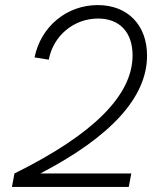

<svg xmlns="http://www.w3.org/2000/svg" viewBox="-20 -736 620 756"><path d="M37 -53 27 0H487L497 -53H139C419 -199 559 -354 559 -517C559 -638 482 -716 365 -716C243 -716 141 -632 116 -510L172 -501C190 -596 271 -663 366 -663C451 -663 502 -609 502 -518C502 -361 348 -207 37 -53Z"/></svg>

Font: Uncut Sans Light Italic
Style: Regular
Weight: 300
Italic angle: -11°
Designer: Kasper Nordkvist
Foundry: UNCUT.wtf
Version: Version 1.304;Glyphs 3.2 (3246)